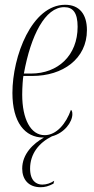

<svg xmlns="http://www.w3.org/2000/svg" viewBox="-20 -566 393 804"><path d="M162 10H164C119 35 73 79 73 140C73 185 99 218 150 218C168 218 183 214 204 203L207 191C192 201 175 207 157 207C133 207 106 192 106 140C106 78 143 32 197 5C250 -9 283 -55 283 -88C283 -100 280 -104 277 -106C257 -49 217 0 167 0C108 0 73 -68 73 -170C73 -201 76 -240 78 -248H116C242 -248 344 -319 344 -440C344 -507 312 -546 253 -546C113 -546 32 -330 32 -177C32 -54 84 10 162 10ZM110 -258H80C109 -418 169 -536 249 -536C286 -536 305 -512 305 -454C305 -334 223 -258 110 -258Z"/></svg>

Font: Noto Serif Display ExtraCondensed ExtraLight
Style: Italic
Weight: 200
Width: 2
Italic angle: -12°
Designer: Monotype Design Team
Foundry: Monotype Imaging Inc.
Version: Version 2.009